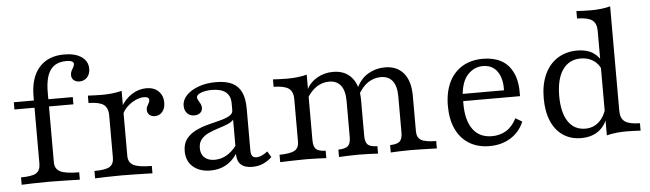

<svg xmlns="http://www.w3.org/2000/svg" viewBox="-44 -790 3249 960"><g transform="rotate(-5 1581.0 -310.0)"><path d="M31.5 0V-37.1Q87.1 -37.1 108.1 -50.4Q129 -63.7 129 -97.6V-434.7Q129 -529 173.8 -579.8Q218.5 -630.6 300 -630.6Q354.8 -630.6 386.7 -608.5Q418.5 -586.3 418.5 -548.4Q418.5 -522.6 403.6 -506Q388.7 -489.5 364.5 -489.5Q346.8 -489.5 335.9 -499.2Q325 -508.9 325 -525Q325 -536.3 329.8 -546Q334.7 -555.6 339.5 -563.7Q344.4 -571.8 344.4 -579Q344.4 -596.8 308.1 -596.8Q253.2 -596.8 227.4 -560.9Q201.6 -525 201.6 -449.2V-97.6Q201.6 -64.5 228.6 -50.8Q255.6 -37.1 323.4 -37.1V0Q308.1 -0.8 281.9 -1.2Q255.6 -1.6 225.8 -2.4Q196 -3.2 167.7 -3.2Q125.8 -3.2 88.3 -2Q50.8 -0.8 31.5 0ZM28.2 -378.2V-414.5H324.2V-378.2Z M400 0V-37.1Q455.6 -37.1 476.6 -50Q497.6 -62.9 497.6 -95.2V-307.3Q497.6 -346 475.4 -361.7Q453.2 -377.4 400 -378.2V-415.3Q416.9 -414.5 434.7 -413.7Q452.4 -412.9 471 -412.9Q524.2 -412.9 570.2 -424.2V-97.6Q570.2 -64.5 596.4 -50.8Q622.6 -37.1 687.9 -37.1V0Q673.4 -0.8 648 -1.2Q622.6 -1.6 592.7 -2.4Q562.9 -3.2 534.7 -3.2Q494.4 -3.2 456.9 -2Q419.4 -0.8 400 0ZM725 -283.9Q708.1 -283.9 697.6 -293.5Q687.1 -303.2 687.1 -318.5Q687.1 -329 691.5 -337.1Q696 -345.2 700 -352.4Q704 -359.7 704 -366.9Q704 -383.1 678.2 -383.1Q658.1 -383.1 635.5 -372.6Q612.9 -362.1 594.4 -344.8Q575.8 -327.4 566.9 -305.6L564.5 -344.4Q587.9 -383.9 622.2 -405.2Q656.5 -426.6 694.4 -426.6Q732.3 -426.6 754.8 -404.8Q777.4 -383.1 777.4 -346.8Q777.4 -318.5 762.9 -301.2Q748.4 -283.9 725 -283.9Z M979 11.3Q924.2 11.3 891.1 -17.7Q858.1 -46.8 858.1 -96Q858.1 -133.9 876.6 -157.7Q895.2 -181.5 924.2 -195.6Q953.2 -209.7 985.5 -218.1Q1017.7 -226.6 1046.8 -233.9Q1075.8 -241.1 1094.4 -251.6Q1112.9 -262.1 1112.9 -279V-314.5Q1112.9 -351.6 1089.5 -370.6Q1066.1 -389.5 1019.4 -389.5Q987.1 -389.5 964.9 -380.6Q942.7 -371.8 942.7 -358.9Q942.7 -352.4 947.6 -344Q952.4 -335.5 957.7 -325.8Q962.9 -316.1 962.9 -304.8Q962.9 -289.5 951.6 -279.8Q940.3 -270.2 921.8 -270.2Q900 -270.2 886.3 -284.7Q872.6 -299.2 872.6 -322.6Q872.6 -352.4 895.6 -375.8Q918.5 -399.2 956.9 -412.9Q995.2 -426.6 1043.5 -426.6Q1093.5 -426.6 1124.6 -411.3Q1155.6 -396 1170.6 -364.1Q1185.5 -332.3 1185.5 -280.6V-72.6Q1185.5 -52.4 1191.9 -43.5Q1198.4 -34.7 1212.9 -34.7Q1226.6 -34.7 1241.1 -41.5Q1255.6 -48.4 1269.4 -58.9L1287.1 -29Q1266.1 -9.7 1242.3 0.8Q1218.5 11.3 1188.7 11.3Q1112.1 11.3 1112.1 -60.5Q1088.7 -25 1055.2 -6.9Q1021.8 11.3 979 11.3ZM1004 -40.3Q1035.5 -40.3 1063.3 -56Q1091.1 -71.8 1112.9 -100.8V-232.3Q1103.2 -220.2 1082.3 -211.7Q1061.3 -203.2 1036.3 -195.6Q1011.3 -187.9 987.9 -177.4Q964.5 -166.9 949.6 -149.6Q934.7 -132.3 934.7 -104.8Q934.7 -74.2 953.2 -57.3Q971.8 -40.3 1004 -40.3Z M1883.9 0V-37.1Q1919.4 -37.9 1932.7 -50.4Q1946 -62.9 1946 -95.2V-275.8Q1946 -327.4 1925.8 -353.6Q1905.6 -379.8 1866.9 -379.8Q1832.3 -379.8 1802.4 -360.1Q1772.6 -340.3 1748.4 -296L1743.5 -327.4Q1766.9 -380.6 1806.5 -403.6Q1846 -426.6 1891.1 -426.6Q1951.6 -426.6 1985.1 -386.7Q2018.5 -346.8 2018.5 -273.4V-95.2Q2018.5 -62.9 2039.5 -50.4Q2060.5 -37.9 2115.3 -37.1V0Q2103.2 -0.8 2081 -1.2Q2058.9 -1.6 2033.1 -2.4Q2007.3 -3.2 1982.3 -3.2Q1954 -3.2 1926.2 -2Q1898.4 -0.8 1883.9 0ZM1329 0V-37.1Q1383.9 -37.9 1405.2 -50.4Q1426.6 -62.9 1426.6 -95.2V-307.3Q1426.6 -346 1404.4 -361.7Q1382.3 -377.4 1329 -378.2V-415.3Q1346 -414.5 1363.7 -413.7Q1381.5 -412.9 1400 -412.9Q1427.4 -412.9 1452.4 -415.7Q1477.4 -418.5 1499.2 -424.2V-95.2Q1499.2 -62.9 1512.5 -50.4Q1525.8 -37.9 1560.5 -37.1V0Q1543.5 -0.8 1516.9 -2Q1490.3 -3.2 1461.3 -3.2Q1426.6 -3.2 1389.9 -2Q1353.2 -0.8 1329 0ZM1624.2 0V-37.1Q1659.7 -37.9 1673 -50.4Q1686.3 -62.9 1686.3 -95.2V-275.8Q1686.3 -327.4 1666.1 -353.6Q1646 -379.8 1607.3 -379.8Q1573.4 -379.8 1544.4 -360.9Q1515.3 -341.9 1493.5 -304L1495.2 -346Q1513.7 -383.9 1550 -405.2Q1586.3 -426.6 1631.5 -426.6Q1691.9 -426.6 1725.4 -386.7Q1758.9 -346.8 1758.9 -273.4V-95.2Q1758.9 -62.9 1771.8 -50.4Q1784.7 -37.9 1820.2 -37.1V0Q1806.5 -0.8 1778.2 -2Q1750 -3.2 1722.6 -3.2Q1694.4 -3.2 1666.5 -2Q1638.7 -0.8 1624.2 0Z M2379 11.3Q2321 11.3 2277.8 -14.9Q2234.7 -41.1 2211.7 -89.9Q2188.7 -138.7 2188.7 -206.5Q2188.7 -274.2 2211.7 -323.4Q2234.7 -372.6 2278.6 -399.6Q2322.6 -426.6 2383.9 -426.6Q2436.3 -426.6 2474.6 -406Q2512.9 -385.5 2533.9 -340.7Q2554.8 -296 2552.4 -224.2H2235.5L2234.7 -260.5H2475Q2476.6 -297.6 2466.5 -327Q2456.5 -356.5 2435.1 -373.4Q2413.7 -390.3 2379.8 -390.3Q2337.1 -390.3 2304.8 -356.9Q2272.6 -323.4 2266.9 -251.6L2268.5 -249.2Q2267.7 -241.1 2267.3 -231.5Q2266.9 -221.8 2266.9 -211.3Q2266.9 -127.4 2300 -82.3Q2333.1 -37.1 2396 -37.1Q2435.5 -37.1 2466.9 -56Q2498.4 -75 2519.4 -116.1L2552.4 -96.8Q2531.5 -46 2485.9 -17.3Q2440.3 11.3 2379 11.3Z M2967.7 8.9V-515.3Q2967.7 -553.2 2946 -569.4Q2924.2 -585.5 2870.2 -586.3V-623.4Q2887.1 -622.6 2905.2 -621.8Q2923.4 -621 2941.9 -621Q2969.4 -621 2994 -623.8Q3018.5 -626.6 3040.3 -632.3V-108.1Q3040.3 -70.2 3062.1 -54Q3083.9 -37.9 3137.9 -37.1V0Q3121.8 -0.8 3103.6 -1.6Q3085.5 -2.4 3066.9 -2.4Q3039.5 -2.4 3014.9 0.4Q2990.3 3.2 2967.7 8.9ZM2839.5 11.3Q2787.1 11.3 2748.8 -14.5Q2710.5 -40.3 2689.9 -88.3Q2669.4 -136.3 2669.4 -203.2Q2669.4 -271.8 2692.3 -322.2Q2715.3 -372.6 2757.7 -399.6Q2800 -426.6 2857.3 -426.6Q2904.8 -426.6 2936.3 -406Q2967.7 -385.5 2977.4 -354L2970.2 -322.6Q2960.5 -350 2933.9 -367.7Q2907.3 -385.5 2871 -385.5Q2812.1 -385.5 2779.8 -339.1Q2747.6 -292.7 2747.6 -207.3Q2747.6 -125 2777.8 -79.4Q2808.1 -33.9 2864.5 -33.9Q2904.8 -33.9 2933.9 -61.3Q2962.9 -88.7 2974.2 -137.1L2979.8 -103.2Q2968.5 -48.4 2932.3 -18.5Q2896 11.3 2839.5 11.3Z"/></g></svg>

Font: Playfair 9pt Light
Style: Regular
Weight: 300
Designer: Claus Eggers Sørensen
Foundry: Claus Eggers Sørensen
Version: Version 2.001;gftools[0.9.30]